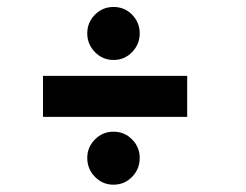

<svg xmlns="http://www.w3.org/2000/svg" viewBox="-20 -574 690 538"><path d="M100.5 -246.5V-361.5H504.5V-246.5ZM298 -56.5Q267.5 -56.5 246 -78.5Q224.5 -100.5 224.5 -131.5Q224.5 -161.5 246 -183.2Q267.5 -205 298 -205Q329 -205 350.2 -183.2Q371.5 -161.5 371.5 -131.5Q371.5 -100.5 350.2 -78.5Q329 -56.5 298 -56.5ZM298 -406Q267.5 -406 246 -428Q224.5 -450 224.5 -480.5Q224.5 -511 246 -532.8Q267.5 -554.5 298 -554.5Q329 -554.5 350.2 -532.8Q371.5 -511 371.5 -480.5Q371.5 -450 350.2 -428Q329 -406 298 -406Z"/></svg>

Font: Trispace Thin SemiBold
Style: Regular
Weight: 600
Version: Version 1.210